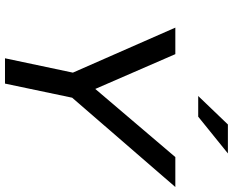

<svg xmlns="http://www.w3.org/2000/svg" viewBox="-104 -852 956 789"><g transform="rotate(90 374.5 -458.0)"><path d="M220 0 279 -279 94 -700H203L346 -371L626 -700H749L382 -276L324 0ZM375 -794 492 -916H611L460 -794Z"/></g></svg>

Font: Red Hat Display SemiBold
Style: Italic
Weight: 600
Italic angle: -12°
Designer: Pentagram, MCKL
Foundry: Pentagram, MCKL
Version: Version 1.023